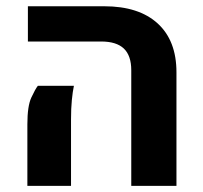

<svg xmlns="http://www.w3.org/2000/svg" viewBox="-20 -605 660 625"><path d="M407.3 0V-376.4Q407.3 -423.8 383.2 -446.9Q359 -469.9 309.2 -469.9H70.8V-584.6H319.4Q431.9 -584.6 493.2 -528.7Q554.4 -472.8 554.4 -369.8V0ZM69.1 0V-200.4Q69.1 -259.8 82 -287.5Q94.8 -315.1 103.3 -325.8H220.6Q216.5 -306.4 213.9 -279.6Q211.2 -252.8 211.2 -215.6V0Z"/></svg>

Font: Heebo
Style: Regular
Weight: 400
Designer: Oded Ezer
Foundry: Ezer Type House
Version: Version 3.100